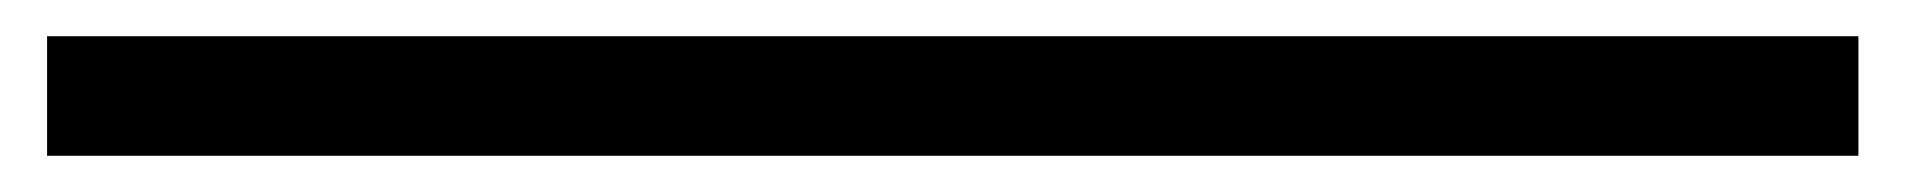

<svg xmlns="http://www.w3.org/2000/svg" viewBox="-20 73 1052 106"><path d="M6 159V93H1006V159Z"/></svg>

Font: Georama ExtraExtended
Style: Regular
Weight: 400
Width: 8
Designer: Jean-Baptiste Levee
Foundry: Production Type
Version: Version 1.000